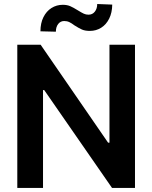

<svg xmlns="http://www.w3.org/2000/svg" viewBox="-20 -928 752 948"><path d="M646.5 0H533.2L198.2 -483.4H192.4V0H65.4V-707H180.7L513.7 -223.6H520.5V-707H646.5ZM290 -904.3Q311 -904.3 326.4 -897.7Q341.8 -891.1 364.3 -877Q383.3 -865.2 393.8 -860.4Q404.3 -855.5 417 -855.5Q436.5 -855.5 448.2 -870.4Q460 -885.3 460 -908.2L534.2 -905.3Q533.7 -865.2 519 -835.9Q504.4 -806.6 479.5 -791Q454.6 -775.4 423.8 -775.4Q399.9 -775.4 384.5 -782.2Q369.1 -789.1 347.7 -802.7Q333.5 -813.5 322.3 -818.8Q311 -824.2 296.9 -824.2Q278.8 -824.2 267.3 -809.6Q255.9 -794.9 255.9 -771.5L179.7 -773.4Q179.7 -813.5 194.3 -843Q209 -872.6 234.1 -888.4Q259.3 -904.3 290 -904.3Z"/></svg>

Font: Pretendard JP SemiBold
Style: Regular
Weight: 600
Designer: Base glyphs from Inter by Rasmus Andersson; Hangeul glyphs from Noto Sans CJK(Source Han Sans) by Jang Soo-young and Kan
Foundry: Kil Hyung-jin
Version: Version 1.309